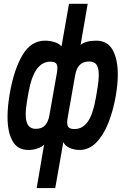

<svg xmlns="http://www.w3.org/2000/svg" viewBox="-20 -762 640 982"><path d="M205.5 -22.5Q192.5 -9 170.2 -2Q148 5 125.5 5Q69.5 5 44 -40.8Q18.5 -86.5 18.5 -164.5Q18.5 -219.5 30.5 -286.5Q51.5 -406.5 95 -480.2Q138.5 -554 210.5 -554Q235.5 -554 259.2 -546.5Q283 -539 294.5 -524.5L333 -742.5H428.5L392 -531.5Q416 -554 472.5 -554Q529.5 -554 556 -506.8Q582.5 -459.5 582.5 -380.5Q582.5 -331.5 572 -271Q559 -196.5 534.5 -134.2Q510 -72 472.8 -33.5Q435.5 5 387.5 5Q359.5 5 335.2 -6Q311 -17 304 -35.5L262.5 200H167.5ZM111.5 -177Q111.5 -139 124.2 -121Q137 -103 162.5 -103Q193.5 -103 210 -120.5Q226.5 -138 232.5 -171.5L270.5 -386.5Q273.5 -402.5 273.5 -414Q273.5 -431.5 265.5 -439Q257.5 -446.5 237.5 -446.5Q196 -446.5 168.5 -409Q141 -371.5 126 -290.5L119 -250Q111.5 -206.5 111.5 -177ZM323.5 -135.5Q323.5 -117.5 332 -109.8Q340.5 -102 361 -102Q402 -102 428.5 -139Q455 -176 469.5 -257L476.5 -298.5Q485 -346 485 -379.5Q485 -416 473.2 -431.8Q461.5 -447.5 436 -447.5Q404.5 -447.5 387.5 -429.5Q370.5 -411.5 364.5 -378L326.5 -162Q323.5 -146.5 323.5 -135.5Z"/></svg>

Font: JuliaMono SemiBoldItalic
Style: Regular
Weight: 600
Italic angle: -9°
Monospace: yes
Designer: cormullion
Foundry: corm
Version: Version 0.049; ttfautohint (v1.8.4)